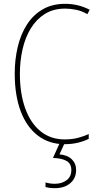

<svg xmlns="http://www.w3.org/2000/svg" viewBox="-20 -744 515 1004"><path d="M321 -699Q259 -699 214.5 -671Q170 -643 141 -595.5Q112 -548 98 -486.5Q84 -425 84 -358Q84 -256 111.5 -178.5Q139 -101 191.5 -58Q244 -15 318 -15Q359 -15 391 -24Q423 -33 444 -43V-18Q421 -6 388.5 2Q356 10 318 10Q237 10 178 -35Q119 -80 88 -163Q57 -246 57 -359Q57 -432 72.5 -498Q88 -564 120.5 -615Q153 -666 203 -695Q253 -724 321 -724Q389 -724 449 -693L437 -670Q407 -687 377.5 -693Q348 -699 321 -699ZM378 145Q378 188 347.5 214Q317 240 267 240Q240 240 218 234V210Q241 217 267 217Q303 217 328 198.5Q353 180 353 145Q353 111 327 97Q301 83 257 82L294 0H320L291 63Q333 67 355.5 89Q378 111 378 145Z"/></svg>

Font: Noto Sans Lao Looped Condensed Thin
Style: Regular
Weight: 100
Width: 3
Designer: Mark Frömberg, Ben Mitchell
Foundry: The Fontpad Ltd
Version: Version 1.002; ttfautohint (v1.8.4.7-5d5b)